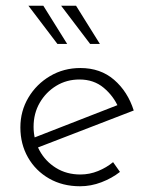

<svg xmlns="http://www.w3.org/2000/svg" viewBox="-20 -641 527 669"><path d="M259 8Q198 8 151 -19Q104 -46 77.5 -92.5Q51 -139 51 -197Q51 -254 79 -301Q107 -348 154.5 -376Q202 -404 260 -404Q330 -404 377.5 -363Q425 -322 446 -256L104 -124L90 -158L403 -280L393 -266Q376 -306 341.5 -335Q307 -364 257 -364Q212 -364 176 -342Q140 -320 118.5 -283Q97 -246 97 -199Q97 -155 117.5 -117Q138 -79 175 -56Q212 -33 260 -33Q292 -33 321.5 -45Q351 -57 374 -76L398 -42Q370 -20 333.5 -6Q297 8 259 8ZM79 -621H131L214 -488H180ZM193 -621H245L328 -488H294Z"/></svg>

Font: Josefin Sans Thin Light
Style: Regular
Weight: 300
Version: Version 2.000